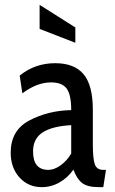

<svg xmlns="http://www.w3.org/2000/svg" viewBox="-20 -760 474 790"><path d="M24 -132Q24 -224 101 -264.5Q178 -305 273 -307Q273 -371 254 -396Q235 -421 190 -421Q132 -421 72 -376L61 -449Q124 -500 207 -500Q286 -500 324 -454.5Q362 -409 362 -308V-165Q362 -108 370 -84.5Q378 -61 405 -61H416L405 10H386Q340 10 318 -7Q296 -24 282 -62Q259 -29 225 -9.5Q191 10 152 10Q96 10 60 -30Q24 -70 24 -132ZM273 -128V-245Q196 -241 156 -215.5Q116 -190 116 -137Q116 -61 179 -61Q203 -61 229 -79.5Q255 -98 273 -128ZM143 -641V-740L290 -647V-584Z"/></svg>

Font: Cabin Condensed
Style: Regular
Weight: 400
Width: 3
Designer: Pablo Impallari
Foundry: Pablo Impallari. http://www.impallari.com Igino Marini. http://www.ikern.com
Version: Version 2.200